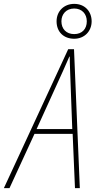

<svg xmlns="http://www.w3.org/2000/svg" viewBox="-83 -971 495 991"><path d="M300 -771C353 -771 390 -810 390 -861C390 -911 356 -951 300 -951C246 -951 209 -912 209 -861C209 -806 246 -771 300 -771ZM300 -795C259 -795 234 -822 234 -861C234 -898 259 -927 300 -927C340 -927 365 -899 365 -861C365 -822 341 -795 300 -795ZM-63 0H-34L95 -280H292L304 0H329L299 -717H269ZM106 -305 241 -602C255 -633 266 -658 275 -679H277C277 -657 278 -630 279 -602L290 -305Z"/></svg>

Font: Noto Sans Condensed Thin
Style: Italic
Weight: 100
Width: 3
Italic angle: -12°
Designer: Monotype Design Team
Foundry: Monotype Imaging Inc.
Version: Version 2.013